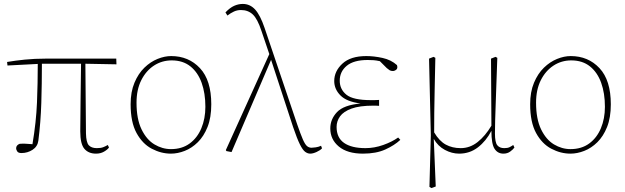

<svg xmlns="http://www.w3.org/2000/svg" viewBox="-20 -768 3177 976"><path d="M18 -435 16 -453Q57 -460 106.5 -465Q156 -470 212 -470H571L572 -441L414 -444L417 -90Q418 -44 431.5 -29.5Q445 -15 472 -15Q492 -15 504 -19.5Q516 -24 528 -31L534 -18Q526 -7 508.5 3Q491 13 468 13Q430 13 409 -11.5Q388 -36 388 -100Q388 -167 389.5 -255.5Q391 -344 392 -444H193Q193 -343 190 -245.5Q187 -148 175 -53Q171 -23 145.5 -6.5Q120 10 89 10Q73 10 67.5 1.5Q62 -7 62 -14Q62 -30 80 -37Q93 -38 108.5 -37.5Q124 -37 145 -35Q164 -148 168 -247Q172 -346 172 -443Z M849 13Q799 13 751.5 -12Q704 -37 674 -92Q644 -147 644 -238Q644 -301 663.5 -347.5Q683 -394 714 -424Q745 -454 781 -468.5Q817 -483 850 -483Q939 -483 996.5 -421.5Q1054 -360 1054 -238Q1054 -170 1035 -122.5Q1016 -75 985.5 -45Q955 -15 919 -1Q883 13 849 13ZM849 -10Q905 -10 944 -38.5Q983 -67 1003.5 -116Q1024 -165 1024 -225Q1024 -294 1005 -347Q986 -400 948 -430.5Q910 -461 853 -461Q803 -461 762.5 -434.5Q722 -408 698 -360Q674 -312 674 -246Q674 -163 699.5 -110.5Q725 -58 765 -34Q805 -10 849 -10Z M1557 13Q1544 13 1531.5 4Q1519 -5 1504.5 -34Q1490 -63 1470 -122L1358 -464L1157 5L1131 0L1128 -5L1349 -493L1309 -611Q1289 -672 1265 -694.5Q1241 -717 1205 -717Q1186 -717 1169.5 -709.5Q1153 -702 1136 -689L1126 -705Q1149 -729 1170.5 -738.5Q1192 -748 1214 -748Q1251 -748 1277 -719.5Q1303 -691 1325 -626L1491 -135Q1508 -86 1519 -60.5Q1530 -35 1540 -26Q1550 -17 1564 -17Q1571 -17 1585 -19Q1599 -21 1612 -27L1617 -14Q1608 -4 1589.5 4.5Q1571 13 1557 13Z M1825 13Q1746 13 1702.5 -23Q1659 -59 1659 -115Q1659 -162 1693 -198Q1727 -234 1813 -242Q1742 -251 1710.5 -283Q1679 -315 1679 -356Q1679 -406 1720.5 -444.5Q1762 -483 1842 -483Q1881 -483 1924.5 -473.5Q1968 -464 1998 -437Q2003 -421 1994.5 -414Q1986 -407 1977 -407Q1967 -407 1960.5 -411Q1954 -415 1946 -422L1911 -457Q1893 -461 1879.5 -462Q1866 -463 1849 -463Q1778 -463 1742.5 -433.5Q1707 -404 1707 -358Q1707 -314 1741 -286.5Q1775 -259 1866 -259Q1874 -259 1883 -259Q1892 -259 1907 -260V-230Q1894 -231 1888.5 -231Q1883 -231 1879 -231Q1808 -231 1767 -216Q1726 -201 1708.5 -176.5Q1691 -152 1691 -123Q1691 -68 1729 -41.5Q1767 -15 1838 -15Q1883 -15 1928 -31Q1973 -47 2004 -69L2015 -57Q1985 -29 1938.5 -8Q1892 13 1825 13Z M2163 182 2170 -80 2161 -470 2184 -479 2193 -474Q2191 -378 2189.5 -311.5Q2188 -245 2187.5 -194Q2187 -143 2187 -95Q2213 -51 2246 -33Q2279 -15 2322 -15Q2369 -15 2408 -46Q2447 -77 2478 -129L2476 -470L2499 -479L2508 -474Q2505 -392 2503 -333Q2501 -274 2499.5 -231Q2498 -188 2497 -154.5Q2496 -121 2496 -90Q2496 -44 2508 -29.5Q2520 -15 2543 -15Q2560 -15 2569.5 -19.5Q2579 -24 2589 -31L2595 -18Q2588 -8 2573.5 2.5Q2559 13 2539 13Q2510 13 2494 -11.5Q2478 -36 2478 -103Q2451 -51 2409.5 -19Q2368 13 2314 13Q2277 13 2241.5 -6Q2206 -25 2185 -62L2195 180L2173 188Z M2880 13Q2830 13 2782.5 -12Q2735 -37 2705 -92Q2675 -147 2675 -238Q2675 -301 2694.5 -347.5Q2714 -394 2745 -424Q2776 -454 2812 -468.5Q2848 -483 2881 -483Q2970 -483 3027.5 -421.5Q3085 -360 3085 -238Q3085 -170 3066 -122.5Q3047 -75 3016.5 -45Q2986 -15 2950 -1Q2914 13 2880 13ZM2880 -10Q2936 -10 2975 -38.5Q3014 -67 3034.5 -116Q3055 -165 3055 -225Q3055 -294 3036 -347Q3017 -400 2979 -430.5Q2941 -461 2884 -461Q2834 -461 2793.5 -434.5Q2753 -408 2729 -360Q2705 -312 2705 -246Q2705 -163 2730.5 -110.5Q2756 -58 2796 -34Q2836 -10 2880 -10Z"/></svg>

Font: Source Serif 4 ExtraLight
Style: Regular
Weight: 200
Designer: Frank Grießhammer
Foundry: Adobe
Version: Version 4.005;hotconv 1.1.0;makeotfexe 2.6.0